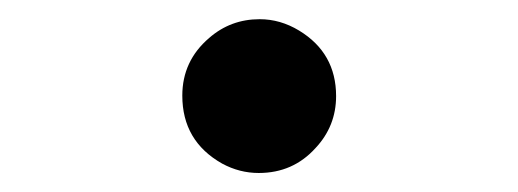

<svg xmlns="http://www.w3.org/2000/svg" viewBox="-20 -480 540 200"><path d="M250.5 -460Q272 -460 291.5 -448.2Q330.1 -424.8 330.1 -379.9Q330.1 -348.6 308.6 -325.7Q285.2 -299.8 249.5 -299.8Q229.5 -299.8 211.4 -309.6Q169.9 -333 169.9 -380.4Q169.9 -416.5 197.8 -440.4Q220.2 -460 250.5 -460Z"/></svg>

Font: BIZ UDPMincho
Style: Regular
Weight: 400
Designer: TypeBank Co., Ltd.
Foundry: Morisawa Inc.
Version: Version 1.06